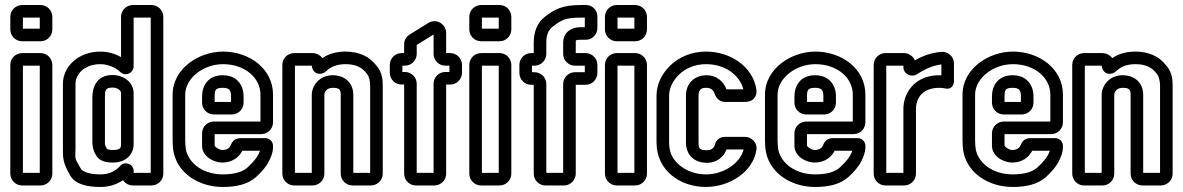

<svg xmlns="http://www.w3.org/2000/svg" viewBox="-20 -712 4700 763"><path d="M71 -25V-451H138V-25ZM188 -22V-454C188 -480 167 -501 141 -501H68C42 -501 21 -480 21 -454V-22C21 4 42 25 68 25H141C167 25 188 4 188 -22ZM71 -598V-642H138V-598ZM188 -595V-645C188 -671 167 -692 141 -692H68C42 -692 21 -671 21 -645V-595C21 -569 42 -548 68 -548H141C167 -548 188 -569 188 -595Z M379 -457C410 -457 440 -443 458 -426C478 -406 511 -422 511 -449V-642H579V-25H511V-33C511 -60 478 -72 460 -55C441 -34 417 -19 379 -19C329 -19 307 -32 301 -42C273 -89 280 -81 280 -122V-379C280 -414 312 -457 379 -457ZM508 25H582C608 25 629 4 629 -22V-645C629 -671 608 -692 582 -692H508C482 -692 461 -671 461 -645V-485C439 -498 409 -507 379 -507C290 -507 230 -446 230 -379V-122C230 -87 229 -67 257 -18C277 20 325 31 379 31C416 31 445 20 469 4C477 16 491 25 508 25ZM511 -344C509 -391 464 -414 428 -414C358 -414 347 -357 347 -324V-153C347 -139 347 -117 363 -93C377 -70 404 -66 429 -66C484 -66 511 -102 511 -139ZM461 -343V-139C461 -126 460 -116 429 -116C408 -116 405 -121 405 -121C395 -137 397 -137 397 -153V-324C397 -353 398 -364 428 -364C448 -364 461 -351 461 -343Z M783 -182V-133C783 -90 830 -66 863 -66C903 -66 930 -87 943 -113H1013C1011 -107 1009 -102 1005 -95C999 -84 987 -68 963 -46C945 -30 915 -19 865 -19C790 -19 732 -60 719 -116C717 -129 716 -142 716 -155V-336C716 -401 788 -457 866 -457C953 -457 1015 -403 1015 -336V-229H830C804 -229 783 -208 783 -182ZM1065 -226V-336C1065 -439 971 -507 866 -507C770 -507 666 -439 666 -336V-155C666 -140 667 -122 670 -107C688 -20 774 31 865 31C921 31 965 20 997 -8C1022 -31 1039 -51 1049 -72C1057 -88 1065 -106 1065 -127V-133C1065 -149 1051 -163 1035 -163H936C914 -163 903 -151 897 -135C893 -126 885 -116 863 -116C850 -116 834 -129 833 -133V-179H1018C1044 -179 1065 -200 1065 -226ZM830 -257H901C927 -257 948 -278 948 -304V-329C948 -373 922 -413 865 -413C806 -413 783 -370 783 -329V-304C783 -278 804 -257 830 -257ZM865 -363C892 -363 898 -353 898 -329V-307H833V-329C833 -354 836 -363 865 -363Z M1439 -417C1447 -409 1451 -388 1451 -370V-25H1384V-335C1384 -384 1349 -413 1302 -413C1250 -413 1219 -372 1219 -335V-25H1152V-451H1219C1223 -414 1259 -412 1276 -429C1295 -447 1319 -457 1353 -457C1394 -457 1419 -444 1437 -420C1438 -419 1438 -418 1439 -417ZM1222 -501H1149C1123 -501 1102 -480 1102 -454V-22C1102 4 1123 25 1149 25H1222C1248 25 1269 4 1269 -22V-335C1269 -346 1278 -363 1302 -363C1329 -363 1334 -356 1334 -335V-22C1334 4 1355 25 1381 25H1454C1480 25 1501 4 1501 -22V-370C1501 -389 1501 -423 1476 -451C1448 -489 1404 -507 1353 -507C1318 -507 1287 -499 1261 -481C1253 -492 1238 -501 1222 -501Z M1589 -426H1579V-451H1589C1615 -451 1636 -472 1636 -498V-533C1636 -534 1637 -534 1637 -534L1703 -575V-498C1703 -472 1724 -451 1750 -451H1766V-426H1750C1724 -426 1703 -405 1703 -379V-25H1636V-379C1636 -405 1615 -426 1589 -426ZM1753 -22V-376H1769C1795 -376 1816 -397 1816 -423V-454C1816 -480 1795 -501 1769 -501H1753V-581C1753 -614 1716 -642 1681 -620L1608 -575C1596 -567 1586 -555 1586 -536V-501H1576C1550 -501 1529 -480 1529 -454V-423C1529 -397 1550 -376 1576 -376H1586V-22C1586 4 1607 25 1633 25H1706C1732 25 1753 4 1753 -22Z M1895 -25V-451H1962V-25ZM2012 -22V-454C2012 -480 1991 -501 1965 -501H1892C1866 -501 1845 -480 1845 -454V-22C1845 4 1866 25 1892 25H1965C1991 25 2012 4 2012 -22ZM1895 -598V-642H1962V-598ZM2012 -595V-645C2012 -671 1991 -692 1965 -692H1892C1866 -692 1845 -671 1845 -645V-595C1845 -569 1866 -548 1892 -548H1965C1991 -548 2012 -569 2012 -595Z M2104 -425H2094V-451H2104C2130 -451 2151 -472 2151 -498V-542C2151 -574 2160 -593 2175 -605C2210 -632 2225 -642 2288 -642H2304V-604H2286C2250 -604 2218 -583 2218 -542V-498C2218 -472 2239 -451 2265 -451H2304V-425H2265C2239 -425 2218 -404 2218 -378V-25H2151V-378C2151 -404 2130 -425 2104 -425ZM2268 -22V-375H2307C2333 -375 2354 -396 2354 -422V-454C2354 -480 2333 -501 2307 -501H2268V-542C2268 -551 2266 -554 2286 -554H2308C2334 -554 2354 -575 2354 -601V-647C2354 -672 2334 -692 2309 -692H2288C2217 -692 2184 -676 2145 -645C2114 -621 2101 -584 2101 -542V-501H2091C2065 -501 2044 -480 2044 -454V-422C2044 -396 2065 -375 2091 -375H2101V-22C2101 4 2122 25 2148 25H2221C2247 25 2268 4 2268 -22Z M2434 -25V-451H2501V-25ZM2551 -22V-454C2551 -480 2530 -501 2504 -501H2431C2405 -501 2384 -480 2384 -454V-22C2384 4 2405 25 2431 25H2504C2530 25 2551 4 2551 -22ZM2434 -598V-642H2501V-598ZM2551 -595V-645C2551 -671 2530 -692 2504 -692H2431C2405 -692 2384 -671 2384 -645V-595C2384 -569 2405 -548 2431 -548H2504C2530 -548 2551 -569 2551 -595Z M2706 -332V-146C2706 -100 2735 -65 2790 -65C2830 -65 2857 -90 2867 -118H2935C2922 -64 2857 -19 2785 -19C2718 -19 2662 -57 2645 -105C2641 -119 2639 -131 2639 -146V-332C2639 -386 2693 -457 2786 -457C2862 -457 2920 -413 2934 -357H2867C2855 -390 2826 -413 2788 -413C2740 -413 2706 -381 2706 -332ZM2785 31C2878 31 2973 -28 2986 -117C2990 -145 2967 -168 2941 -168H2859C2840 -168 2825 -155 2821 -137C2818 -126 2809 -115 2790 -115C2759 -115 2756 -122 2756 -146V-332C2756 -342 2758 -347 2758 -348C2765 -356 2763 -363 2788 -363C2805 -363 2816 -353 2820 -339C2825 -325 2837 -307 2861 -307H2940C2951 -307 2968 -309 2979 -324C2986 -334 2987 -345 2986 -355C2973 -446 2884 -507 2786 -507C2667 -507 2589 -416 2589 -332V-146C2589 -33 2684 31 2785 31Z M3137 -182V-133C3137 -90 3184 -66 3217 -66C3257 -66 3284 -87 3297 -113H3367C3365 -107 3363 -102 3359 -95C3353 -84 3341 -68 3317 -46C3299 -30 3269 -19 3219 -19C3144 -19 3086 -60 3073 -116C3071 -129 3070 -142 3070 -155V-336C3070 -401 3142 -457 3220 -457C3307 -457 3369 -403 3369 -336V-229H3184C3158 -229 3137 -208 3137 -182ZM3419 -226V-336C3419 -439 3325 -507 3220 -507C3124 -507 3020 -439 3020 -336V-155C3020 -140 3021 -122 3024 -107C3042 -20 3128 31 3219 31C3275 31 3319 20 3351 -8C3376 -31 3393 -51 3403 -72C3411 -88 3419 -106 3419 -127V-133C3419 -149 3405 -163 3389 -163H3290C3268 -163 3257 -151 3251 -135C3247 -126 3239 -116 3217 -116C3204 -116 3188 -129 3187 -133V-179H3372C3398 -179 3419 -200 3419 -226ZM3184 -257H3255C3281 -257 3302 -278 3302 -304V-329C3302 -373 3276 -413 3219 -413C3160 -413 3137 -370 3137 -329V-304C3137 -278 3158 -257 3184 -257ZM3219 -363C3246 -363 3252 -353 3252 -329V-307H3187V-329C3187 -354 3190 -363 3219 -363Z M3573 -501H3499C3473 -501 3452 -480 3452 -454V-22C3452 4 3473 25 3499 25H3573C3599 25 3620 4 3620 -22V-279C3620 -321 3645 -363 3713 -363C3720 -363 3732 -362 3740 -360C3765 -356 3771 -380 3771 -389V-460C3771 -487 3748 -508 3720 -506C3680 -502 3646 -490 3616 -472C3609 -487 3593 -501 3573 -501ZM3721 -413H3713C3617 -413 3570 -345 3570 -279V-25H3502V-451H3570V-446C3570 -417 3602 -403 3624 -417C3649 -433 3681 -451 3721 -456Z M3922 -182V-133C3922 -90 3969 -66 4002 -66C4042 -66 4069 -87 4082 -113H4152C4150 -107 4148 -102 4144 -95C4138 -84 4126 -68 4102 -46C4084 -30 4054 -19 4004 -19C3929 -19 3871 -60 3858 -116C3856 -129 3855 -142 3855 -155V-336C3855 -401 3927 -457 4005 -457C4092 -457 4154 -403 4154 -336V-229H3969C3943 -229 3922 -208 3922 -182ZM4204 -226V-336C4204 -439 4110 -507 4005 -507C3909 -507 3805 -439 3805 -336V-155C3805 -140 3806 -122 3809 -107C3827 -20 3913 31 4004 31C4060 31 4104 20 4136 -8C4161 -31 4178 -51 4188 -72C4196 -88 4204 -106 4204 -127V-133C4204 -149 4190 -163 4174 -163H4075C4053 -163 4042 -151 4036 -135C4032 -126 4024 -116 4002 -116C3989 -116 3973 -129 3972 -133V-179H4157C4183 -179 4204 -200 4204 -226ZM3969 -257H4040C4066 -257 4087 -278 4087 -304V-329C4087 -373 4061 -413 4004 -413C3945 -413 3922 -370 3922 -329V-304C3922 -278 3943 -257 3969 -257ZM4004 -363C4031 -363 4037 -353 4037 -329V-307H3972V-329C3972 -354 3975 -363 4004 -363Z M4578 -417C4586 -409 4590 -388 4590 -370V-25H4523V-335C4523 -384 4488 -413 4441 -413C4389 -413 4358 -372 4358 -335V-25H4291V-451H4358C4362 -414 4398 -412 4415 -429C4434 -447 4458 -457 4492 -457C4533 -457 4558 -444 4576 -420C4577 -419 4577 -418 4578 -417ZM4361 -501H4288C4262 -501 4241 -480 4241 -454V-22C4241 4 4262 25 4288 25H4361C4387 25 4408 4 4408 -22V-335C4408 -346 4417 -363 4441 -363C4468 -363 4473 -356 4473 -335V-22C4473 4 4494 25 4520 25H4593C4619 25 4640 4 4640 -22V-370C4640 -389 4640 -423 4615 -451C4587 -489 4543 -507 4492 -507C4457 -507 4426 -499 4400 -481C4392 -492 4377 -501 4361 -501Z"/></svg>

Font: DIN Rundschrift
Style: BreitKont
Weight: 400
Width: 7
Version: Version 1.027